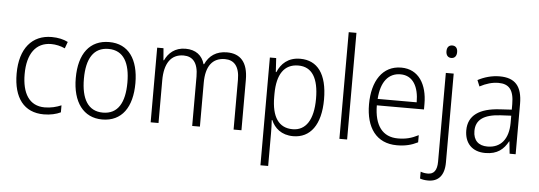

<svg xmlns="http://www.w3.org/2000/svg" viewBox="-58 -941 3824 1363"><g transform="rotate(5 1854.0 -260.0)"><path d="M270 10C317 10 359 0 390 -15V-65C355 -50 315 -40 272 -40C161 -40 110 -128 110 -263C110 -409 171 -492 280 -492C312 -492 348 -484 378 -470L395 -517C364 -533 324 -542 279 -542C140 -542 53 -442 53 -262C53 -89 129 10 270 10Z M899 -267C899 -436 827 -542 689 -542C551 -542 474 -441 474 -267C474 -96 552 10 686 10C826 10 899 -96 899 -267ZM532 -267C532 -411 582 -493 688 -493C797 -493 842 -404 842 -267C842 -124 794 -39 687 -39C580 -39 532 -125 532 -267Z M1528 -542C1452 -542 1401 -506 1373 -444H1369C1352 -505 1306 -542 1233 -542C1157 -542 1111 -499 1087 -447H1083L1076 -532H1031V0H1087V-304C1087 -423 1132 -493 1223 -493C1287 -493 1327 -452 1327 -352V0H1382V-313C1382 -432 1430 -493 1518 -493C1582 -493 1622 -451 1622 -355V0H1678V-359C1678 -485 1623 -542 1528 -542Z M2050 -542C1963 -542 1914 -493 1889 -433H1885L1879 -532H1834V236H1889V4C1889 -26 1888 -62 1886 -91H1890C1913 -36 1963 10 2047 10C2168 10 2243 -87 2243 -269C2243 -450 2173 -542 2050 -542ZM2041 -493C2139 -493 2186 -414 2186 -269C2186 -117 2132 -39 2039 -39C1940 -39 1889 -113 1889 -257V-280C1890 -416 1939 -493 2041 -493Z M2431 0V-760H2376V0Z M2770 -542C2637 -542 2564 -429 2564 -263C2564 -97 2639 10 2786 10C2845 10 2889 -1 2935 -24V-75C2884 -49 2844 -39 2789 -39C2680 -39 2621 -116 2620 -260H2956V-300C2956 -437 2895 -542 2770 -542ZM2769 -494C2859 -494 2900 -415 2900 -306H2622C2630 -430 2684 -494 2769 -494Z M3079 -686C3079 -658 3093 -641 3117 -641C3141 -641 3155 -658 3155 -686C3155 -713 3142 -730 3117 -730C3092 -730 3079 -713 3079 -686ZM3029 240C3101 240 3144 195 3144 101V-532H3088V100C3088 163 3065 191 3023 191C3004 191 2987 188 2971 182V231C2985 236 3004 240 3029 240Z M3471 -541C3415 -541 3361 -525 3316 -501L3334 -457C3379 -481 3423 -494 3467 -494C3541 -494 3577 -455 3577 -352V-313L3493 -308C3347 -300 3268 -245 3268 -139C3268 -49 3321 10 3416 10C3503 10 3547 -30 3578 -87H3580L3589 0H3632V-358C3632 -485 3581 -541 3471 -541ZM3499 -266 3577 -270V-217C3576 -105 3524 -37 3427 -37C3364 -37 3326 -72 3326 -139C3326 -219 3382 -259 3499 -266Z"/></g></svg>

Font: Noto Sans SemiCondensed Light
Style: Regular
Weight: 300
Width: 4
Designer: Monotype Design Team
Foundry: Monotype Imaging Inc.
Version: Version 2.013